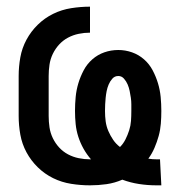

<svg xmlns="http://www.w3.org/2000/svg" viewBox="-20 -548 540 576"><path d="M449 8Q423 8 397 4Q371 0 347 -9Q324 1 299.5 4.5Q275 8 250 8Q222 8 193.5 3.5Q165 -1 139.5 -13.5Q114 -26 93.5 -46Q73 -66 59.5 -91Q46 -116 41 -144Q36 -172 36 -200V-320Q36 -348 41 -376Q46 -404 59.5 -429Q73 -454 93.5 -474Q114 -494 139.5 -506.5Q165 -519 193.5 -523.5Q222 -528 250 -528V-450Q233 -450 216 -446.5Q199 -443 184 -435Q169 -427 157.5 -414.5Q146 -402 138.5 -386.5Q131 -371 128.5 -354Q126 -337 126 -320V-200Q126 -183 128.5 -166Q131 -149 138.5 -133.5Q146 -118 157.5 -105.5Q169 -93 184 -85Q199 -77 216 -73.5Q233 -70 250 -70H253Q240 -85 230.5 -102Q221 -119 215 -137.5Q209 -156 207 -175.5Q205 -195 205 -215Q205 -236 207 -257Q209 -278 215 -298Q221 -318 231 -337Q241 -356 257 -370Q273 -384 293 -391Q313 -398 335 -398Q356 -398 376 -391Q396 -384 412 -370Q428 -356 438 -337Q448 -318 454 -298Q460 -278 462 -257Q464 -236 464 -215Q464 -196 462.5 -177Q461 -158 456 -140Q451 -122 443.5 -104.5Q436 -87 425 -72Q431 -71 437.5 -70.5Q444 -70 450 -70H460L464 8ZM340 -107Q350 -117 356.5 -130Q363 -143 367.5 -157Q372 -171 373 -185.5Q374 -200 374 -215Q374 -225 374 -235Q374 -245 372.5 -255Q371 -265 369 -275Q367 -285 363 -294.5Q359 -304 352 -312Q345 -320 335 -320Q324 -320 317 -312Q310 -304 306 -294.5Q302 -285 300 -275Q298 -265 297 -255Q296 -245 295.5 -235Q295 -225 295 -215Q295 -199 297 -184Q299 -169 305 -155Q311 -141 319.5 -128.5Q328 -116 340 -107Z"/></svg>

Font: Iosevka Semibold
Style: Regular
Weight: 600
Monospace: yes
Designer: Belleve Invis
Foundry: Belleve Invis
Version: Version 33.2.3; ttfautohint (v1.8.4)